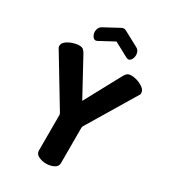

<svg xmlns="http://www.w3.org/2000/svg" viewBox="-227 -1069 1045 1179"><g transform="rotate(30 295.0 -479.0)"><path d="M295 0Q266 0 241.5 -12Q217 -24 217 -48V-299Q217 -307 213 -313L6 -656Q5 -659 4.5 -662Q4 -665 4 -667Q4 -686 21.5 -700Q39 -714 64 -722.5Q89 -731 110 -731Q129 -731 138 -723.5Q147 -716 155 -702L295 -445L434 -702Q442 -716 451 -723.5Q460 -731 479 -731Q501 -731 525.5 -722.5Q550 -714 567.5 -700Q585 -686 585 -667Q585 -665 585 -662Q585 -659 583 -656L377 -313Q373 -307 373 -299V-48Q373 -24 348.5 -12Q324 0 295 0ZM180 -807Q167 -807 158 -821.5Q149 -836 149 -853Q149 -866 155 -878Q161 -890 174 -897L278 -953Q288 -958 295 -958Q302 -958 312 -953L416 -897Q430 -890 435.5 -878Q441 -866 441 -853Q441 -836 432.5 -821.5Q424 -807 410 -807Q408 -807 405 -808Q402 -809 399 -810L295 -866L191 -810Q188 -809 185 -808Q182 -807 180 -807Z"/></g></svg>

Font: Dosis ExtraBold
Style: Regular
Weight: 800
Designer: EdgarTolentino, PabloImpallari, IginoMarini
Foundry: EdgarTolentino, PabloImpallari, IginoMarini
Version: Version 3.001; ttfautohint (v1.8.2)